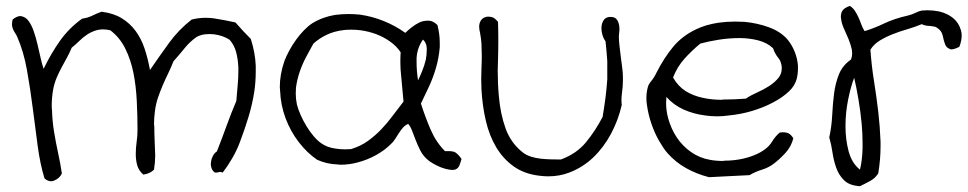

<svg xmlns="http://www.w3.org/2000/svg" viewBox="-20 -559 3261 647"><path d="M825.2 -427.7Q839.8 -381.8 841.8 -337.9V-317.4Q841.8 -283.2 836.9 -250Q830.1 -207 817.4 -165Q804.7 -123 789.1 -82Q778.3 -52.7 762.7 -25.9Q747.1 1 730.5 22.5Q725.6 20.5 722.7 20.5H718.8Q715.8 22.5 710 22.5H704.1Q695.3 16.6 692.4 5.9Q690.4 0 690.4 -6.8Q690.4 -10.7 691.4 -14.6Q692.4 -24.4 697.8 -34.2Q703.1 -43.9 710.9 -48.8Q727.5 -90.8 743.2 -134.3Q758.8 -177.7 776.4 -218.8Q778.3 -246.1 781.2 -275.4Q783.2 -296.9 783.2 -317.4V-331.1Q782.2 -358.4 775.9 -382.8Q769.5 -407.2 753.9 -424.8Q744.1 -431.6 730.5 -436.5Q716.8 -441.4 701.2 -443.4Q693.4 -444.3 685.5 -444.3Q677.7 -444.3 670.9 -443.4Q655.3 -441.4 642.6 -434.6Q619.1 -418 601.6 -396Q584 -374 564.5 -352.5Q556.6 -332 546.9 -312Q537.1 -292 528.3 -271.5Q519.5 -251 512.2 -229.5Q504.9 -208 502 -183.6Q499 -161.1 499 -140.6Q499 -136.7 500 -133.8Q500 -110.4 501 -86.9Q502 -63.5 502.9 -39.1V-33.2Q502.9 -11.7 499 12.7Q485.4 26.4 462.9 29.3Q447.3 15.6 442.4 -2Q437.5 -19.5 437.5 -40Q437.5 -59.6 440.4 -80.6Q443.4 -101.6 443.4 -121.1Q443.4 -168.9 440.9 -218.8Q438.5 -268.6 429.7 -313Q420.9 -357.4 402.3 -395Q383.8 -432.6 351.6 -457Q338.9 -460 327.1 -460Q317.4 -460 308.6 -458Q290 -453.1 274.9 -443.4Q259.8 -433.6 247.1 -420.9Q234.4 -408.2 221.7 -398.4Q214.8 -381.8 206.1 -365.7Q197.3 -349.6 188 -332.5Q178.7 -315.4 170.9 -296.9Q163.1 -278.3 159.2 -257.8Q154.3 -230.5 154.3 -202.1Q154.3 -194.3 155.3 -187.5Q156.2 -151.4 162.1 -115.2Q168 -79.1 175.8 -43.5Q183.6 -7.8 188.5 25.4Q181.6 41 164.1 48.8Q158.2 51.8 152.3 51.8Q140.6 51.8 129.9 42Q115.2 -5.9 106.9 -67.9Q98.6 -129.9 90.3 -195.3Q82 -260.7 70.8 -323.2Q59.6 -385.7 38.1 -434.6Q35.2 -441.4 31.2 -447.3Q27.3 -453.1 24.4 -459.5Q21.5 -465.8 20.5 -473.6V-477.5Q20.5 -484.4 22.5 -493.2Q37.1 -504.9 48.8 -504.9Q51.8 -504.9 53.7 -503.9Q67.4 -501 77.1 -487.3Q86.9 -473.6 94.2 -452.1Q101.6 -430.7 106.9 -407.2Q112.3 -383.8 117.2 -362.3Q122.1 -340.8 127 -327.1Q151.4 -377.9 182.1 -421.4Q212.9 -464.8 256.8 -496.1Q276.4 -499 291 -506.3Q305.7 -513.7 322.3 -519.5Q362.3 -514.6 390.1 -497.6Q418 -480.5 437 -454.6Q456.1 -428.7 467.3 -395Q478.5 -361.3 485.4 -323.2Q517.6 -370.1 549.8 -414.6Q582 -459 626 -493.2Q649.4 -499 672.9 -499Q687.5 -499 701.2 -497.1Q738.3 -491.2 773.4 -483.4Q786.1 -468.8 798.8 -455.1Q811.5 -441.4 825.2 -427.7Z M1535.2 -23.4Q1532.2 -11.7 1528.3 -2Q1524.4 7.8 1515.6 11.7Q1510.7 13.7 1503.9 13.7Q1499 13.7 1494.1 12.7Q1480.5 10.7 1465.8 4.9Q1451.2 -1 1438 -8.8Q1424.8 -16.6 1418 -23.4Q1404.3 -36.1 1396 -52.7Q1387.7 -69.3 1380.9 -86.4Q1374 -103.5 1368.7 -118.2Q1363.3 -132.8 1355.5 -141.6Q1344.7 -136.7 1337.9 -128.9Q1331.1 -121.1 1324.7 -111.3Q1318.4 -101.6 1312 -91.3Q1305.7 -81.1 1296.9 -73.2Q1276.4 -52.7 1247.6 -36.6Q1218.8 -20.5 1185.5 -11.7Q1157.2 -3.9 1127 -3.9Q1122.1 -3.9 1117.2 -4.9Q1082 -5.9 1048.8 -20.5Q1014.6 -43.9 986.8 -80.1Q959 -116.2 942.4 -160.2Q925.8 -204.1 923.8 -253.9Q922.9 -259.8 922.9 -265.6Q922.9 -308.6 938.5 -353.5Q944.3 -369.1 954.6 -388.2Q964.8 -407.2 977.5 -424.8Q990.2 -442.4 1004.4 -457Q1018.6 -471.7 1032.2 -480.5Q1067.4 -502 1109.4 -508.8Q1131.8 -511.7 1154.3 -511.7Q1172.9 -511.7 1192.4 -509.8Q1234.4 -503.9 1273.9 -487.8Q1313.5 -471.7 1345.7 -448.2Q1354.5 -457 1367.7 -467.3Q1380.9 -477.5 1395.5 -484.4Q1408.2 -489.3 1420.9 -489.3H1425.8Q1440.4 -488.3 1454.1 -474.6Q1461.9 -444.3 1461.9 -415V-400.4Q1459 -364.3 1449.2 -330.6Q1439.5 -296.9 1425.3 -266.6Q1411.1 -236.3 1398.4 -210Q1413.1 -164.1 1431.2 -122.1Q1449.2 -80.1 1479.5 -49.8H1490.2Q1505.9 -49.8 1513.7 -45.9Q1524.4 -39.1 1535.2 -23.4ZM1405.3 -425.8Q1385.7 -397.5 1383.8 -363.3V-347.7Q1383.8 -320.3 1388.7 -288.1Q1394.5 -299.8 1402.3 -318.8Q1410.2 -337.9 1415 -358.4Q1418 -375 1418 -390.6V-397.5Q1417 -415 1405.3 -425.8ZM1339.8 -216.8Q1335.9 -256.8 1332 -300.8Q1329.1 -326.2 1329.1 -350.6Q1329.1 -367.2 1330.1 -382.8Q1317.4 -402.3 1295.9 -418Q1274.4 -433.6 1249 -443.4Q1223.6 -453.1 1195.3 -457Q1178.7 -459 1164.1 -459Q1152.3 -459 1140.6 -458Q1106.4 -454.1 1081.1 -441.9Q1055.7 -429.7 1036.1 -412.1Q1025.4 -392.6 1012.7 -369.1Q1000 -345.7 990.7 -319.3Q981.4 -293 977.5 -264.6Q976.6 -253.9 976.6 -244.1Q976.6 -225.6 980.5 -207Q984.4 -191.4 992.7 -172.4Q1001 -153.3 1012.2 -134.8Q1023.4 -116.2 1036.6 -100.6Q1049.8 -85 1062.5 -76.2Q1082 -62.5 1108.4 -58.6Q1125 -55.7 1143.6 -55.7Q1153.3 -55.7 1163.1 -56.6Q1195.3 -66.4 1219.7 -84Q1244.1 -101.6 1264.6 -123Q1285.2 -144.5 1303.2 -168.9Q1321.3 -193.4 1339.8 -216.8Z M2079.1 -299.8V-289.1Q2079.1 -267.6 2076.2 -248Q2074.2 -233.4 2074.2 -221.7Q2074.2 -212.9 2075.2 -205.1Q2063.5 -154.3 2039.1 -108.4Q2014.6 -62.5 1979.5 -28.8Q1944.3 4.9 1898.4 22.5Q1865.2 35.2 1828.1 35.2Q1813.5 35.2 1797.9 33.2Q1747.1 27.3 1711.4 2Q1675.8 -23.4 1652.3 -62.5Q1628.9 -101.6 1617.2 -151.9Q1605.5 -202.1 1602.5 -256.8Q1601.6 -273.4 1601.6 -292Q1601.6 -310.5 1602.5 -331.1Q1603.5 -350.6 1603.5 -371.1Q1603.5 -390.6 1602.5 -410.2Q1601.6 -427.7 1597.7 -448.2Q1594.7 -460 1594.7 -468.8Q1594.7 -474.6 1595.7 -478.5Q1598.6 -490.2 1606 -496.1Q1613.3 -502 1623 -502.9H1626Q1633.8 -502.9 1641.6 -500Q1650.4 -495.1 1658.2 -485.4Q1659.2 -454.1 1659.2 -421.9Q1659.2 -389.6 1658.2 -357.4Q1657.2 -338.9 1657.2 -321.3Q1657.2 -276.4 1661.1 -234.4Q1666 -175.8 1683.6 -126.5Q1701.2 -77.1 1742.2 -44.9Q1753.9 -36.1 1769 -31.2Q1784.2 -26.4 1800.8 -24.4Q1817.4 -22.5 1835.4 -22Q1853.5 -21.5 1870.1 -21.5Q1922.9 -41 1954.6 -79.6Q1986.3 -118.2 2010.7 -165Q2016.6 -200.2 2020.5 -231Q2024.4 -261.7 2026.4 -292V-353.5Q2024.4 -383.8 2020.5 -419.9Q2013.7 -428.7 2009.8 -442.4Q2006.8 -452.1 2006.8 -462.9V-467.8Q2007.8 -480.5 2013.7 -490.2Q2019.5 -500 2033.2 -502H2037.1Q2048.8 -502 2054.7 -497.1Q2061.5 -491.2 2064.5 -481.4Q2067.4 -472.7 2067.4 -461.9V-459Q2066.4 -446.3 2065.4 -436.5Q2065.4 -423.8 2067.4 -405.8Q2069.3 -387.7 2071.8 -368.7Q2074.2 -349.6 2076.7 -331.1Q2079.1 -312.5 2079.1 -299.8Z M2653.3 -92.8Q2646.5 -65.4 2627 -43.9Q2607.4 -22.5 2587.9 -7.8Q2570.3 5.9 2547.9 12.7Q2525.4 19.5 2505.9 31.2Q2468.8 33.2 2435.5 34.7Q2402.3 36.1 2369.1 38.1Q2327.1 27.3 2291.5 7.3Q2255.9 -12.7 2228.5 -43.9Q2215.8 -58.6 2201.2 -84Q2186.5 -109.4 2175.8 -140.1Q2165 -170.9 2160.2 -204.1Q2158.2 -215.8 2158.2 -228.5Q2158.2 -248 2163.1 -265.6Q2165 -274.4 2174.8 -286.1Q2184.6 -297.9 2192.4 -314.5Q2217.8 -364.3 2248.5 -401.4Q2279.3 -438.5 2327.1 -460.9Q2357.4 -475.6 2400.4 -482.4Q2428.7 -486.3 2457 -486.3Q2472.7 -486.3 2488.3 -485.4Q2532.2 -481.4 2571.8 -466.8Q2611.3 -452.1 2633.8 -425.8Q2648.4 -408.2 2657.7 -385.3Q2667 -362.3 2668.9 -337.9V-327.1Q2668.9 -308.6 2664.1 -291Q2657.2 -268.6 2639.6 -252Q2617.2 -230.5 2584.5 -213.4Q2551.8 -196.3 2514.2 -185.1Q2476.6 -173.8 2435.5 -169.9Q2416 -167 2397.5 -167Q2376 -167 2356.4 -169.9Q2317.4 -174.8 2283.7 -189.9Q2250 -205.1 2225.6 -232.4Q2224.6 -221.7 2224.6 -211.9Q2224.6 -186.5 2231.4 -161.1Q2241.2 -125 2260.7 -95.7Q2280.3 -66.4 2309.1 -46.4Q2337.9 -26.4 2372.1 -20.5Q2392.6 -16.6 2416 -16.6Q2418.9 -16.6 2421.9 -17.6Q2447.3 -17.6 2472.2 -22Q2497.1 -26.4 2519.5 -35.2Q2542 -43.9 2558.6 -56.6Q2573.2 -67.4 2582.5 -83Q2591.8 -98.6 2607.4 -112.3Q2612.3 -113.3 2617.2 -113.3Q2629.9 -113.3 2637.7 -109.4Q2647.5 -103.5 2653.3 -92.8ZM2614.3 -334Q2612.3 -352.5 2602.1 -364.7Q2591.8 -377 2585 -396.5Q2565.4 -415 2535.2 -422.9Q2504.9 -430.7 2471.7 -430.7Q2437.5 -430.7 2402.8 -425.3Q2368.2 -419.9 2339.8 -412.1Q2311.5 -388.7 2287.1 -361.8Q2262.7 -335 2248 -297.9Q2264.6 -268.6 2290 -252.4Q2315.4 -236.3 2347.7 -229.5Q2377.9 -222.7 2412.1 -222.7Q2414.1 -222.7 2417 -223.6Q2454.1 -223.6 2493.2 -226.6Q2508.8 -237.3 2530.8 -247.1Q2552.7 -256.8 2571.8 -269Q2590.8 -281.2 2603.5 -296.9Q2614.3 -310.5 2614.3 -328.1Z M3212.9 -401.4Q3196.3 -392.6 3185.5 -392.6Q3181.6 -392.6 3179.7 -394.5Q3168.9 -398.4 3164.6 -410.2Q3160.2 -421.9 3157.2 -437Q3154.3 -452.1 3143.6 -460.9Q3135.7 -467.8 3129.4 -469.2Q3123 -470.7 3117.2 -471.2Q3111.3 -471.7 3104 -472.2Q3096.7 -472.7 3085.9 -477.5Q3062.5 -467.8 3037.1 -460.4Q3011.7 -453.1 2988.3 -443.8Q2964.8 -434.6 2944.8 -422.4Q2924.8 -410.2 2913.1 -391.6Q2917 -336.9 2925.3 -285.2Q2933.6 -233.4 2939.5 -183.1Q2945.3 -132.8 2947.3 -81.1V-66.4Q2947.3 -21.5 2939.5 25.4Q2929.7 41 2913.1 50.3Q2896.5 59.6 2877.9 68.4Q2842.8 66.4 2824.7 48.8Q2806.6 31.2 2797.9 6.3Q2789.1 -18.6 2785.2 -45.9Q2781.2 -73.2 2774.4 -95.7Q2782.2 -130.9 2784.2 -168.9Q2786.1 -207 2790.5 -242.7Q2794.9 -278.3 2807.1 -308.6Q2819.3 -338.9 2847.7 -358.4Q2851.6 -368.2 2851.6 -378.9Q2851.6 -384.8 2850.6 -391.6Q2846.7 -409.2 2839.4 -427.2Q2832 -445.3 2824.2 -461.9Q2816.4 -478.5 2814.5 -494.1Q2813.5 -498 2813.5 -502Q2813.5 -512.7 2817.4 -520.5Q2823.2 -532.2 2843.8 -539.1Q2854.5 -532.2 2860.8 -522.5Q2867.2 -512.7 2872.6 -501Q2877.9 -489.3 2882.3 -477.1Q2886.7 -464.8 2893.6 -454.1Q2925.8 -463.9 2959.5 -480Q2993.2 -496.1 3040 -506.8Q3052.7 -509.8 3064.5 -515.6Q3076.2 -521.5 3085.9 -523.4Q3095.7 -524.4 3104.5 -524.4Q3125 -524.4 3144.5 -520.5Q3172.9 -513.7 3191.9 -498Q3210.9 -482.4 3217.8 -458Q3220.7 -449.2 3220.7 -439.5Q3220.7 -421.9 3212.9 -401.4ZM2877.9 12.7Q2885.7 -19.5 2886.7 -59.6V-75.2Q2886.7 -107.4 2883.8 -140.6Q2879.9 -182.6 2873 -223.1Q2866.2 -263.7 2858.4 -296.9Q2846.7 -266.6 2837.9 -222.7Q2829.1 -178.7 2829.1 -133.8Q2829.1 -88.9 2839.8 -48.8Q2850.6 -8.8 2877.9 12.7Z"/></svg>

Font: Crafty Girls
Style: Regular
Weight: 400
Designer: Crystal Kluge
Foundry: Font Diner, Inc DBA Tart Workshop
Version: Version 1.001